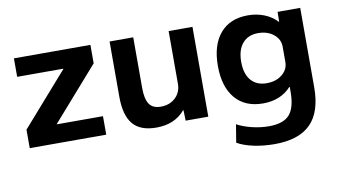

<svg xmlns="http://www.w3.org/2000/svg" viewBox="-75 -702 1932 1095"><g transform="rotate(-10 891.5 -155.0)"><path d="M55 0V-107L322 -411V-413H55V-520H498V-413L231 -109V-107H498V0Z M787 10Q695 10 652 -41Q609 -92 609 -200V-520H746V-227Q746 -162 766.5 -132.5Q787 -103 833 -103Q868 -103 894.5 -117.5Q921 -132 936 -157Q951 -182 951 -214V-520H1089V0H958L956 -61H954Q923 -25 882 -7.5Q841 10 787 10Z M1435 220Q1372 220 1315 208Q1258 196 1220 174L1237 70Q1274 90 1323.5 102Q1373 114 1421 114Q1505 114 1540.5 73.5Q1576 33 1576 -60V-87H1574Q1543 -53 1502 -36.5Q1461 -20 1411 -20Q1307 -20 1250 -87Q1193 -154 1193 -275Q1193 -396 1250 -463Q1307 -530 1411 -530Q1461 -530 1504.5 -513Q1548 -496 1579 -463H1581L1582 -520H1713V-60Q1713 82 1644.5 151Q1576 220 1435 220ZM1451 -130Q1488 -130 1515.5 -143Q1543 -156 1559.5 -178.5Q1576 -201 1576 -230V-320Q1576 -349 1559.5 -371.5Q1543 -394 1515.5 -407Q1488 -420 1451 -420Q1393 -420 1360.5 -382Q1328 -344 1328 -275Q1328 -205 1360.5 -167.5Q1393 -130 1451 -130Z"/></g></svg>

Font: M PLUS 1 Thin
Style: Bold
Weight: 700
Version: Version 1.001